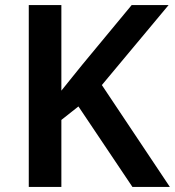

<svg xmlns="http://www.w3.org/2000/svg" viewBox="-20 -734 687 754"><path d="M647 0H500L288 -316L221 -263V0H93V-714H221V-378Q241 -403 262 -429Q283 -455 304 -481L497 -714H642L380 -400Z"/></svg>

Font: Noto Sans Sinhala UI SemiBold
Style: Regular
Weight: 600
Designer: Jelle Bosma - Monotype Design Team
Foundry: Monotype Imaging Inc.
Version: Version 2.006; ttfautohint (v1.8.4.7-5d5b)